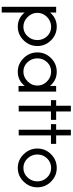

<svg xmlns="http://www.w3.org/2000/svg" viewBox="682 -1335 853 2257"><g transform="rotate(90 1108.5 -206.5)"><path d="M293 -447Q387 -447 454 -380Q521 -313 521 -219Q521 -126 453.5 -57.5Q386 11 293 11Q193 11 127 -70V200H60V-440H127V-368Q193 -447 293 -447ZM295 -55Q361 -55 406 -104Q451 -153 451 -219Q451 -286 406 -333.5Q361 -381 295 -381Q229 -381 180 -333Q131 -285 131 -219Q131 -154 180.5 -104.5Q230 -55 295 -55Z M824 11Q731 11 663.5 -57.5Q596 -126 596 -219Q596 -313 663 -380Q730 -447 824 -447Q924 -447 990 -368V-440H1057V2H990V-70Q924 11 824 11ZM822 -55Q887 -55 936.5 -104.5Q986 -154 986 -219Q986 -285 937 -333Q888 -381 822 -381Q756 -381 711 -333.5Q666 -286 666 -219Q666 -153 711 -104Q756 -55 822 -55Z M1389 -379H1290V0H1223V-379H1157V-440H1223V-613H1290V-440H1389Z M1671 -379H1572V0H1505V-379H1439V-440H1505V-613H1572V-440H1671Z M1726 -219Q1726 -313 1793 -380Q1860 -447 1954 -447Q2048 -447 2115 -380Q2182 -313 2182 -219Q2182 -126 2114.5 -57.5Q2047 11 1954 11Q1861 11 1793.5 -57.5Q1726 -126 1726 -219ZM1796 -219Q1796 -153 1842 -104Q1888 -55 1954 -55Q2020 -55 2066 -104Q2112 -153 2112 -219Q2112 -286 2066 -333.5Q2020 -381 1954 -381Q1888 -381 1842 -333.5Q1796 -286 1796 -219Z"/></g></svg>

Font: Arcon
Style: Regular
Weight: 400
Designer: M. Zarth
Foundry: martin zarth - visuelle & digitale kommunikation
Version: Version 1.131;PS 001.131;hotconv 1.0.70;makeotf.lib2.5.58329